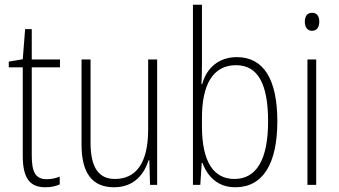

<svg xmlns="http://www.w3.org/2000/svg" viewBox="-20 -780 1432 810"><path d="M177 -24C128 -24 114 -57 114 -124V-496H233V-529H114V-657H86L76 -530L17 -520V-496H76V-124C76 -36 100 10 171 10C197 10 216 5 232 -2V-35C218 -29 198 -24 177 -24Z M643 -529H605V-233C605 -91 553 -25 465 -25C398 -25 362 -71 362 -178V-529H324V-170C324 -51 368 10 461 10C547 10 588 -46 607 -104H610L613 0H643Z M832 -506V-760H794V0H825L831 -93H834C857 -32 901 10 973 10C1090 10 1150 -91 1150 -268C1150 -446 1092 -539 979 -539C903 -539 851 -493 833 -425H830C831 -448 832 -480 832 -506ZM976 -505C1069 -505 1111 -424 1111 -268C1111 -105 1061 -25 969 -25C882 -25 832 -96 832 -247V-283C832 -418 875 -505 976 -505Z M1297 -726C1274 -726 1266 -709 1266 -688C1266 -667 1276 -650 1296 -650C1317 -650 1327 -666 1327 -689C1327 -709 1319 -726 1297 -726ZM1314 -529H1277V0H1314Z"/></svg>

Font: Noto Sans Condensed ExtraLight
Style: Regular
Weight: 200
Width: 3
Designer: Monotype Design Team
Foundry: Monotype Imaging Inc.
Version: Version 2.013